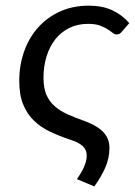

<svg xmlns="http://www.w3.org/2000/svg" viewBox="-20 -505 478 681"><path d="M412.6 -393.1Q408.2 -387.7 404.3 -385.3Q400.4 -382.8 393.6 -382.8Q386.7 -382.8 379.4 -388.7Q372.1 -394.5 361.1 -401.6Q350.1 -408.7 333.7 -414.6Q317.4 -420.4 292.5 -420.4Q254.9 -420.4 225.6 -405.8Q196.3 -391.1 176 -365.5Q155.8 -339.8 145 -304.7Q134.3 -269.5 134.3 -229Q134.3 -192.9 144.5 -168.9Q154.8 -145 174.1 -128.2Q193.4 -111.3 220.7 -99.1Q248 -86.9 281.7 -75.2Q306.2 -65.9 322.8 -55.4Q339.4 -44.9 349.4 -33.2Q359.4 -21.5 363.8 -8.3Q368.2 4.9 368.2 19.5Q368.2 55.2 354 88.1Q339.8 121.1 314.5 156.2L252.9 130.4Q258.8 121.6 264.9 111.8Q271 102.1 276.1 91.3Q281.2 80.6 284.4 69.3Q287.6 58.1 287.6 46.9Q287.6 38.1 284.9 30.3Q282.2 22.5 275.6 15.4Q269 8.3 257.6 2Q246.1 -4.4 228.5 -9.8Q191.4 -22 158.7 -37.4Q126 -52.7 101.3 -76.2Q76.7 -99.6 62.5 -133.8Q48.3 -168 48.3 -217.8Q48.3 -273.4 65.4 -322Q82.5 -370.6 114.5 -406.7Q146.5 -442.9 192.1 -463.9Q237.8 -484.9 294.9 -484.9Q343.3 -484.9 378.4 -468.5Q413.6 -452.1 438.5 -422.9Z"/></svg>

Font: Carlito
Style: Italic
Weight: 400
Italic angle: -7°
Designer: Lukasz Dziedzic
Foundry: tyPoland Lukasz Dziedzic
Version: Version 1.104